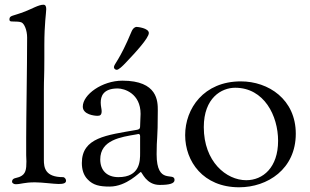

<svg xmlns="http://www.w3.org/2000/svg" viewBox="-20 -776 1313 814"><path d="M20 -693C20 -686 25 -685 31 -685C51 -685 64 -684 71 -681C83 -676 95 -648 95 -617C95 -490 91 -277 91 -192V-118C91 -108 92 -100 92 -92C92 -57 89 -38 65 -27C50 -20 31 -23 31 -5C31 -2 36 5 47 5C69 5 82 -3 128 -3C159 -3 208 4 229 4C248 4 260 1 260 -10C260 -17 254 -25 247 -25C171 -25 166 -66 166 -98V-396C166 -446 168 -444 168 -529V-585C168 -676 176 -722 176 -737C176 -747 174 -756 164 -756C144 -756 114 -738 88 -728C32 -706 20 -712 20 -693Z M463 -491C463 -485 469 -480 475 -480C483 -480 499 -495 514 -511C555 -554 611 -615 611 -636C611 -657 563 -662 559 -662C555 -662 545 -659 538 -643C486 -518 463 -505 463 -491ZM327 -85C327 -58 334 -33 352 -15C375 9 402 15 445 15C517 15 573 -47 577 -47C582 -47 599 8 657 8C699 8 720 2 720 -13C720 -49 644 11 644 -122C644 -197 649 -178 649 -308C649 -346 649 -434 499 -434C413 -434 331 -375 331 -324C331 -290 381 -285 393 -285C404 -285 411 -288 411 -305C411 -314 407 -326 407 -341C407 -366 416 -401 479 -401C507 -401 576 -380 576 -293C576 -277 574 -261 574 -241C574 -228 568 -227 557 -225C432 -203 327 -193 327 -85ZM405 -100C405 -183 493 -195 557 -206C560 -206 564 -208 567 -208C571 -208 574 -205 574 -199V-127C574 -94 574 -25 482 -25C432 -25 405 -55 405 -100Z M765 -203C765 -92 841 18 994 18C1114 18 1234 -59 1234 -209C1234 -355 1118 -431 1001 -431C844 -431 765 -316 765 -203ZM844 -237C844 -361 919 -404 977 -404C1100 -404 1159 -285 1159 -179C1159 -66 1095 -12 1024 -12C939 -12 844 -91 844 -237Z"/></svg>

Font: OFL Sorts Mill Goudy
Style: Regular
Weight: 500
Version: Version 003.000